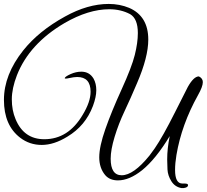

<svg xmlns="http://www.w3.org/2000/svg" viewBox="-24 -870 1050 975"><path d="M986 -482Q1006 -472 1006 -453Q1006 -430 981 -386Q898 -237 872 -83Q865 -41 865 -7Q865 62 902 62H913Q931 62 931 70Q931 82 909 85H897Q864 79 846 50Q828 21 826.5 -9.5Q825 -40 825 -60Q825 -117 838 -179Q767 -62 698 -6Q633 46 575 46Q533 46 510 19Q480 -17 480 -71.5Q480 -126 511 -214.5Q542 -303 593.5 -416Q645 -529 660.5 -591Q676 -653 676 -702Q676 -775 637 -798Q590 -823 531 -823Q425 -823 304 -753Q125 -648 62 -488Q36 -421 36 -365.5Q36 -310 55 -265Q97 -163 201 -163Q323 -163 396 -287Q436 -353 436 -404Q436 -479 368 -479Q352 -479 327.5 -473.5Q303 -468 305 -474Q308 -482 335 -494Q362 -506 389 -506Q430 -506 451 -471Q465 -446 465 -412Q465 -378 448 -332Q410 -231 318 -176Q250 -134 188 -134Q126 -134 78 -171Q-4 -234 -4 -362.5Q-4 -491 94 -614Q173 -713 306 -786Q421 -850 528 -850Q584 -850 632 -830Q729 -788 729 -669Q729 -580 672 -448Q639 -370 608.5 -305.5Q578 -241 558 -175Q538 -109 538 -64Q538 20 594 20Q654 20 735 -80L762 -117Q802 -175 865.5 -301.5Q929 -428 930 -429Q960 -482 986 -482Z"/></svg>

Font: Great Vibes
Style: Regular
Weight: 400
Designer: Robert E. Leuschke
Foundry: Robert E. Leuschke
Version: Version 1.001